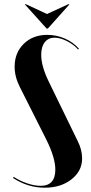

<svg xmlns="http://www.w3.org/2000/svg" viewBox="-20 -873 426 903"><path d="M96.2 -853H102.1L201.2 -807.1L300.8 -853H307.1L205.1 -738.8H199.2ZM240.2 -75.2Q240.2 -130.9 198.2 -215.8L74.2 -461.9Q48.8 -511.2 48.8 -559.1Q48.8 -625 91.8 -667Q134.8 -709 202.1 -709Q245.1 -709 284.7 -691.9Q324.2 -674.8 351.1 -644L347.2 -640.1Q327.6 -663.1 295.4 -679.4Q263.2 -695.8 236.8 -695.8Q207.5 -695.8 190.7 -674.6Q173.8 -653.3 173.8 -615.2Q173.8 -561.5 210 -487.8L345.2 -210Q366.2 -168.5 366.2 -127.9Q366.2 -68.8 316.2 -29.5Q266.1 9.8 190.9 9.8Q110.4 9.8 41 -36.1L44.9 -41Q72.8 -22.5 107.7 -10.7Q142.6 1 170.9 1Q240.2 1 240.2 -75.2Z"/></svg>

Font: Moniqa Black Display
Style: Regular
Weight: 900
Designer: Rajesh Rajput
Foundry: Rajesh Rajput
Version: Version 1.000